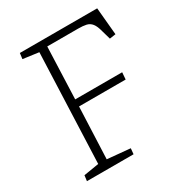

<svg xmlns="http://www.w3.org/2000/svg" viewBox="-167 -816 871 931"><g transform="rotate(-30 269.0 -350.5)"><path d="M54 -31 139 -45 163 -657 75 -669 79 -701H512L526 -548L492 -543L478 -592Q470 -624 458 -639Q446 -654 428 -658Q410 -662 383 -662H210L199 -372H462L459 -333H198L186 -44L314 -32L311 0H50Z"/></g></svg>

Font: Literata ExtraLight
Style: Italic
Weight: 250
Italic angle: -2°
Designer: Latin by Veronika Burian and Jose Scaglione. Greek by Irene Vlachou. Cyrillic by Vera Evstafieva
Foundry: TypeTogether
Version: Version 3.002